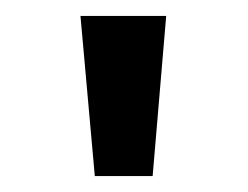

<svg xmlns="http://www.w3.org/2000/svg" viewBox="-20 -696 311 241"><path d="M99 -475 81 -676H188.6L171.6 -475Z"/></svg>

Font: Maven Pro VF Beta
Style: Regular
Weight: 400
Designer: Joe Prince
Foundry: Joe Prince
Version: Version 2.002